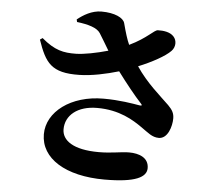

<svg xmlns="http://www.w3.org/2000/svg" viewBox="-57 -862 1114 980"><g transform="rotate(5 500.0 -371.5)"><path d="M304 -734C362 -727 407 -714 424 -688C437 -668 456 -635 476 -602C416 -585 354 -573 313 -572C248 -571 203 -580 136 -637L123 -628C163 -512 195 -463 339 -466C401 -467 476 -483 540 -502C583 -444 633 -382 663 -350C674 -339 671 -336 658 -338C623 -344 555 -356 473 -356C306 -356 185 -264 185 -149C185 -25 313 55 513 55C673 55 728 24 728 -22C728 -76 678 -94 627 -94C585 -94 539 -82 472 -82C340 -82 283 -126 283 -183C283 -254 344 -306 445 -306C560 -306 632 -260 679 -227C714 -203 736 -181 771 -181C817 -181 836 -246 836 -286C836 -312 827 -329 804 -352C758 -397 688 -455 634 -536C703 -564 769 -600 797 -629C818 -650 819 -684 800 -704C781 -725 746 -729 719 -728C700 -728 669 -684 579 -641C567 -667 557 -700 544 -749C537 -776 492 -798 424 -798C374 -798 331 -771 301 -747Z"/></g></svg>

Font: Noto Serif KR Black
Style: Regular
Weight: 900
Version: Version 1.001;PS 1.001;hotconv 16.6.54;makeotf.lib2.5.65590